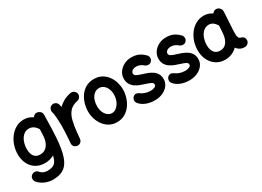

<svg xmlns="http://www.w3.org/2000/svg" viewBox="-19 -1333 3267 2390"><g transform="rotate(-30 1614.0 -137.5)"><path d="M559.1 -472.7 558.1 -445.8Q556.6 -274.4 547.6 -150.9Q538.6 -27.3 518.1 55.7Q497.6 138.7 462.6 187.5Q427.7 236.3 375.7 257.3Q323.7 278.3 251 278.3Q198.2 278.3 144 256.1Q89.8 233.9 50.8 190.9Q32.7 170.9 33 143.8Q33.2 116.7 51.8 98.6Q71.8 79.6 99.9 79.8Q127.9 80.1 144 99.6Q166 126.5 193.6 137.5Q221.2 148.4 247.6 148.4Q290 148.4 320.1 137.5Q350.1 126.5 370.1 97.9Q390.1 69.3 402.3 16.1Q342.3 49.8 270 49.8Q197.3 49.8 143.1 16.8Q88.9 -16.1 58.8 -74.7Q28.8 -133.3 27.8 -210Q27.3 -278.3 48.1 -340.1Q68.8 -401.9 106.7 -450Q144.5 -498 195.6 -525.9Q246.6 -553.7 307.1 -553.7Q375.5 -553.7 434.6 -513.2Q440.9 -526.9 453.1 -535.2Q467.3 -546.9 484.9 -546.4Q491.2 -546.9 497.6 -545.9Q511.2 -543.9 523.4 -536.6Q555.2 -519.5 558.1 -488.8Q559.6 -481 559.1 -472.7ZM272.5 -72.3Q337.9 -72.3 377 -124Q416 -175.8 419.4 -262.7L422.9 -348.6Q417.5 -354.5 414.1 -360.8Q396.5 -389.6 367.9 -407Q339.4 -424.3 306.2 -424.3Q261.2 -424.3 227.5 -394.5Q193.8 -364.7 175.8 -315.7Q157.7 -266.6 158.2 -208.5Q159.2 -144.5 187.5 -108.4Q215.8 -72.3 272.5 -72.3Z M724.6 64.5Q715.8 63.5 707.5 60.5Q707.5 60.5 707 60.1Q706.5 60.1 706.1 59.6Q674.3 46.9 667.5 13.2Q665.5 3.4 666.5 -6.3Q666.5 -8.3 667 -10.3Q668.5 -27.8 669.9 -45.4Q671.4 -63 672.9 -80.6Q675.8 -122.1 677.7 -168.2Q679.7 -214.4 679.7 -259.8Q679.7 -321.3 674.8 -375.2Q669.9 -429.2 662.1 -455.6Q654.8 -481 667.7 -504.9Q680.7 -528.8 706.1 -536.1Q731.4 -543.9 755.1 -531Q778.8 -518.1 786.1 -492.7Q791.5 -474.6 795.9 -452.6Q828.1 -486.8 872.8 -511.5Q917.5 -536.1 978 -547.9Q1003.9 -552.7 1026.6 -537.6Q1049.3 -522.5 1054.2 -496.6Q1059.1 -470.2 1043.9 -447.5Q1028.8 -424.8 1002.9 -419.9Q928.7 -405.3 888.7 -360.8Q848.6 -316.4 830.3 -242.9Q812 -169.4 802.2 -68.4Q799.3 -28.8 795.9 6.3Q794.9 16.1 791 24.9Q777.3 56.6 744.1 63.5Q743.2 63.5 742.7 64Q742.7 64 742.2 64Q733.4 65.4 724.6 64.5Z M1315.9 -553.7Q1379.9 -553.7 1427 -527.3Q1474.1 -501 1505.4 -457.8Q1536.6 -414.6 1552 -363.3Q1567.4 -312 1567.4 -262.7Q1567.4 -208.5 1550.8 -152.3Q1534.2 -96.2 1501 -48.8Q1467.8 -1.5 1418.2 27.8Q1368.7 57.1 1302.7 57.1Q1242.2 57.1 1195.6 31.5Q1148.9 5.9 1116.9 -36.9Q1085 -79.6 1068.6 -131.8Q1052.2 -184.1 1052.2 -237.3Q1052.2 -291 1067.9 -346.7Q1083.5 -402.3 1115.7 -449.2Q1147.9 -496.1 1197.8 -524.9Q1247.6 -553.7 1315.9 -553.7ZM1315.9 -424.3Q1256.8 -424.3 1219.7 -372.3Q1182.6 -320.3 1182.6 -237.3Q1182.6 -187 1199.7 -149.9Q1216.8 -112.8 1244.1 -92.5Q1271.5 -72.3 1302.7 -72.3Q1337.4 -72.3 1368.4 -97.4Q1399.4 -122.6 1418.7 -165.8Q1438 -209 1438 -262.7Q1438 -309.6 1421.9 -345.9Q1405.8 -382.3 1378.2 -403.3Q1350.6 -424.3 1315.9 -424.3Z M2043.5 -390.1Q2026.9 -369.6 2002.2 -367.2Q1977.5 -364.7 1953.1 -380.4Q1906.7 -424.3 1847.7 -424.3Q1814.5 -424.3 1792.7 -408.2Q1771 -392.1 1771 -369.1Q1771 -343.3 1801.8 -329.3Q1832.5 -315.4 1872.1 -303.7Q1903.3 -294.4 1937.7 -281.5Q1972.2 -268.6 2002.4 -248Q2032.7 -227.5 2051.5 -196.3Q2070.3 -165 2070.3 -118.7Q2070.3 -68.4 2040.3 -28.6Q2010.3 11.2 1959 34.2Q1907.7 57.1 1843.3 57.1Q1774.9 57.1 1717.8 33.4Q1660.6 9.8 1628.9 -33.2Q1614.3 -55.2 1619.6 -81.5Q1625 -107.9 1647 -123Q1668.9 -137.2 1688.7 -131.3Q1708.5 -125.5 1722.2 -115.7Q1743.7 -97.7 1780.8 -85Q1817.9 -72.3 1858.4 -72.3Q1891.6 -72.3 1916 -84Q1940.4 -95.7 1940.4 -115.7Q1940.4 -140.6 1910.6 -153.8Q1880.9 -167 1842.8 -178.7Q1811.5 -188.5 1776.6 -201.4Q1741.7 -214.4 1710.9 -235.4Q1680.2 -256.3 1660.9 -288.8Q1641.6 -321.3 1641.6 -369.6Q1641.6 -420.4 1670.4 -462.2Q1699.2 -503.9 1747.3 -529.1Q1795.4 -554.2 1852.5 -554.2Q1912.6 -554.2 1955.1 -535.4Q1997.6 -516.6 2033.2 -480.5Q2054.2 -463.9 2057.1 -437.3Q2060.1 -410.6 2043.5 -390.1Z M2541.5 -390.1Q2524.9 -369.6 2500.2 -367.2Q2475.6 -364.7 2451.2 -380.4Q2404.8 -424.3 2345.7 -424.3Q2312.5 -424.3 2290.8 -408.2Q2269 -392.1 2269 -369.1Q2269 -343.3 2299.8 -329.3Q2330.6 -315.4 2370.1 -303.7Q2401.4 -294.4 2435.8 -281.5Q2470.2 -268.6 2500.5 -248Q2530.8 -227.5 2549.6 -196.3Q2568.4 -165 2568.4 -118.7Q2568.4 -68.4 2538.3 -28.6Q2508.3 11.2 2457 34.2Q2405.8 57.1 2341.3 57.1Q2272.9 57.1 2215.8 33.4Q2158.7 9.8 2127 -33.2Q2112.3 -55.2 2117.7 -81.5Q2123 -107.9 2145 -123Q2167 -137.2 2186.8 -131.3Q2206.5 -125.5 2220.2 -115.7Q2241.7 -97.7 2278.8 -85Q2315.9 -72.3 2356.4 -72.3Q2389.6 -72.3 2414.1 -84Q2438.5 -95.7 2438.5 -115.7Q2438.5 -140.6 2408.7 -153.8Q2378.9 -167 2340.8 -178.7Q2309.6 -188.5 2274.7 -201.4Q2239.7 -214.4 2209 -235.4Q2178.2 -256.3 2158.9 -288.8Q2139.6 -321.3 2139.6 -369.6Q2139.6 -420.4 2168.5 -462.2Q2197.3 -503.9 2245.4 -529.1Q2293.5 -554.2 2350.6 -554.2Q2410.6 -554.2 2453.1 -535.4Q2495.6 -516.6 2531.2 -480.5Q2552.2 -463.9 2555.2 -437.3Q2558.1 -410.6 2541.5 -390.1Z M3145.5 42.5Q3106.9 42.5 3078.9 27.3Q3050.8 12.2 3032.2 -15.1Q2997.6 19.5 2953.1 38.3Q2908.7 57.1 2856.9 57.1Q2786.1 57.1 2731.7 22.5Q2677.2 -12.2 2646.5 -72.8Q2615.7 -133.3 2614.7 -210Q2614.3 -277.3 2634.5 -339.1Q2654.8 -400.9 2692.4 -449.2Q2730 -497.6 2781.5 -525.6Q2833 -553.7 2894 -553.7Q2960 -553.7 3015.1 -515.1Q3023.4 -531.2 3040 -540Q3056.6 -548.8 3076.7 -545.9Q3103.5 -542.5 3121.6 -520.5Q3139.6 -498.5 3138.2 -472.7L3125 -244.6Q3124.5 -239.3 3124 -233.4Q3123 -212.4 3122.3 -185.5Q3121.6 -158.7 3122.6 -143.6Q3124 -121.6 3132.1 -105Q3140.1 -88.4 3166.5 -83.5Q3182.1 -78.1 3196.3 -64.5Q3210.4 -50.8 3210.9 -22Q3210.9 4.9 3191.7 23.7Q3172.4 42.5 3145.5 42.5ZM2858.4 -72.3Q2917.5 -72.3 2951.4 -116.5Q2985.4 -160.6 2993.7 -243.2Q2993.7 -250 2994.1 -255.9Q2994.1 -260.3 2995.1 -264.2L3000 -351.1Q2996.1 -355.5 2993.2 -360.8Q2975.1 -390.6 2949.7 -407.5Q2924.3 -424.3 2892.6 -424.3Q2846.7 -424.3 2813.2 -394Q2779.8 -363.8 2762.2 -314.5Q2744.6 -265.1 2745.1 -208.5Q2746.1 -145 2775.4 -108.6Q2804.7 -72.3 2858.4 -72.3Z"/></g></svg>

Font: Mikhak-DS2-FD Bold
Style: Regular
Weight: 700
Designer: Amin Abedi
Version: Version 3.4